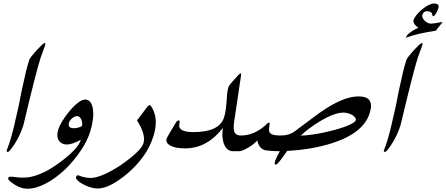

<svg xmlns="http://www.w3.org/2000/svg" viewBox="-20 -957 2623 1129"><path d="M121.1 -235.4Q120.1 -231.9 118.9 -227.5Q117.7 -223.1 116.7 -218.8Q88.9 -133.3 36.6 -70.3Q31.7 -64 24.9 -64Q17.6 -64 19.5 -72.8Q22.9 -82.5 27.3 -93.8Q31.7 -105 36.1 -118.7Q47.4 -153.8 58.6 -198.5Q69.8 -243.2 82.5 -301.8Q83.5 -304.7 85.9 -315.9Q88.4 -327.1 91.6 -342.8Q94.7 -358.4 98.1 -376.7Q101.6 -395 105.2 -412.1Q108.9 -429.2 111.8 -443.4Q114.7 -457.5 116.7 -464.8Q124 -501 132.8 -536.9Q141.6 -572.8 152.3 -605.5Q153.8 -610.8 162.8 -622.8Q171.9 -634.8 186 -650.9Q208.5 -675.8 223.4 -689.9Q238.3 -704.1 243.7 -704.1Q249.5 -704.1 244.6 -689Q240.2 -674.8 233.2 -657Q226.1 -639.2 218.8 -617.2Q204.1 -571.3 179.9 -476.6Q155.8 -381.8 121.1 -235.4Z M462.4 -215.8Q464.4 -226.1 462.9 -236.6Q461.4 -247.1 457.5 -255.6Q453.6 -264.2 447.3 -269.3Q440.9 -274.4 432.6 -274.4Q426.3 -274.4 418.9 -271Q411.6 -267.6 405 -262.2Q398.4 -256.8 393.3 -250.2Q388.2 -243.7 386.2 -236.8Q376 -203.1 415 -203.1Q439 -203.1 462.4 -215.8ZM510.3 -182.6Q493.2 -127.9 455.8 -72.3Q418.5 -16.6 366.7 35.6Q337.9 63 308.6 84.7Q279.3 106.4 250.5 121.6Q221.7 136.7 193.8 144.8Q166 152.8 140.6 152.8Q91.3 152.8 37.1 107.4Q32.2 103.5 29.8 98.4Q27.3 93.3 28.8 89.4Q30.8 82 41.5 82Q58.6 82 74.5 84.7Q90.3 87.4 106.9 87.4Q120.6 87.4 133.8 86.7Q147 85.9 160.6 83Q194.3 76.2 236.1 56.9Q277.8 37.6 329.1 0Q380.9 -38.1 412.8 -71Q444.8 -104 456.1 -135.3Q428.7 -121.1 408.7 -114.3Q388.7 -107.4 374 -107.4Q356.4 -107.4 344 -114.3Q331.5 -121.1 324.7 -132.8Q317.9 -144.5 317.1 -160.6Q316.4 -176.8 322.3 -195.3Q329.1 -216.8 345.5 -243.7Q361.8 -270.5 385.7 -300.3Q445.8 -371.6 481 -371.6Q500 -371.6 511.5 -356Q522.9 -340.3 526.6 -314.2Q530.3 -288.1 526.1 -253.9Q522 -219.7 510.3 -182.6Z M881.3 -153.3Q862.3 -93.3 824.2 -39.6Q786.1 14.2 731.4 61.5Q678.7 106 634.5 128.7Q590.3 151.4 554.7 151.4Q538.6 151.4 520 146.7Q501.5 142.1 483.9 134Q466.3 126 451.4 116Q436.5 106 428.2 94.7Q427.2 92.3 426.8 89.6Q426.3 86.9 427.2 83.5Q430.2 73.7 439.5 73.7Q442.9 73.7 444.3 75.2H443.8Q479 89.4 512.7 89.4Q544.4 89.4 591.6 68.8Q638.7 48.3 695.3 10.3Q749.5 -27.8 782.7 -59.3Q815.9 -90.8 823.2 -113.8Q839.4 -164.6 785.6 -249L846.2 -329.1Q854 -338.9 859.4 -338.9Q862.8 -338.9 865.7 -335.9Q890.6 -302.2 895.3 -256.6Q899.9 -210.9 881.3 -153.3Z M1382.8 -67.9H1348.6Q1334.5 -67.9 1321.8 -76.4Q1309.1 -85 1300.5 -102.3Q1292 -119.6 1288.8 -145.3Q1285.6 -170.9 1290.5 -205.1Q1247.1 -147.5 1191.2 -116Q1135.3 -84.5 1065.9 -84.5Q1038.1 -84.5 1016.6 -88.9Q995.1 -93.3 981.2 -101.1Q967.3 -108.9 961.7 -119.1Q956.1 -129.4 960 -141.1Q962.4 -148.9 976.1 -172.4Q989.7 -195.8 1013.2 -234.4Q1017.1 -241.2 1021.5 -245.1Q1025.9 -249 1029.8 -249Q1035.2 -249 1036.1 -244.9Q1037.1 -240.7 1035.2 -232.4Q1028.3 -206.1 1048.8 -193.1Q1069.3 -180.2 1116.7 -180.2Q1269.5 -180.2 1297.4 -266.1Q1304.7 -289.6 1307.6 -313.7Q1310.5 -337.9 1312.5 -361.3Q1313.5 -373 1314 -383.3Q1314.5 -393.6 1315.4 -403.3Q1316.4 -413.1 1318.1 -423.3Q1319.8 -433.6 1323.2 -444.8Q1325.7 -452.6 1341.3 -471.2Q1356.9 -489.7 1381.8 -516.1Q1385.7 -520 1389.2 -522.9Q1392.6 -525.9 1395 -525.9Q1399.9 -525.9 1397 -510.7L1360.8 -267.1Q1356 -240.2 1354.5 -220.2Q1353 -200.2 1356.7 -186.8Q1360.4 -173.3 1370.1 -166.7Q1379.9 -160.2 1397.5 -160.2H1412.1Z M2071.3 -249.5Q2074.2 -258.3 2068.1 -266.4Q2062 -274.4 2051.3 -280.8Q2040.5 -287.1 2026.6 -291Q2012.7 -294.9 2000 -294.9Q1973.1 -294.9 1938.2 -282Q1903.3 -269 1861.8 -244.1Q1799.8 -207 1748 -159.7Q1776.4 -160.2 1810.5 -164.8Q1844.7 -169.4 1879.6 -176.8Q1914.6 -184.1 1948 -193.1Q1981.4 -202.1 2008.1 -211.9Q2034.7 -221.7 2051.8 -231.4Q2068.8 -241.2 2071.3 -249.5ZM2153.8 -291.5Q2116.7 -172.9 1928.7 -113.8Q1869.1 -95.2 1803.5 -84.2Q1737.8 -73.2 1668.5 -69.8Q1668.9 -70.3 1665 -64.7Q1661.1 -59.1 1654.8 -50Q1648.4 -41 1640.6 -30.3Q1632.8 -19.5 1625.5 -10.3Q1618.2 -1 1611.8 5.1Q1605.5 11.2 1602.1 11.2Q1590.8 11.2 1598.1 -11.7Q1601.6 -22 1608.4 -35.9Q1615.2 -49.8 1625.5 -67.9Q1609.9 -67.9 1594.7 -68.6Q1579.6 -69.3 1567.1 -70.3Q1554.7 -71.3 1545.4 -72.8Q1536.1 -74.2 1531.7 -76.2Q1501 -89.4 1493.2 -130.9Q1478.5 -115.7 1462.4 -104Q1446.3 -92.3 1431.6 -84.2Q1417 -76.2 1405.3 -72Q1393.6 -67.9 1388.2 -67.9H1354.5L1383.3 -160.2H1397.9Q1434.1 -160.2 1469.5 -174.8Q1504.9 -189.5 1536.1 -216.3Q1556.2 -236.3 1561 -236.3Q1567.9 -236.3 1564.9 -222.7Q1561 -204.1 1561.8 -192.1Q1562.5 -180.2 1569.8 -173.1Q1577.1 -166 1592.3 -163.1Q1607.4 -160.2 1631.8 -160.2Q1655.3 -160.2 1675.3 -166Q1695.3 -171.9 1710.9 -183.1Q1713.4 -185.1 1723.9 -192.9Q1734.4 -200.7 1749 -211.7Q1763.7 -222.7 1781 -235.6Q1798.3 -248.5 1814.5 -260.5Q1830.6 -272.5 1844 -282.2Q1857.4 -292 1864.3 -296.9Q1931.2 -343.8 1986.6 -366.9Q2042 -390.1 2088.9 -390.1Q2185.5 -390.1 2153.8 -291.5Z M2582.5 -827.6Q2574.2 -815.4 2562.7 -802.2Q2551.3 -789.1 2544.4 -776.9Q2492.2 -769 2447.5 -758.8Q2402.8 -748.5 2365.2 -734.9Q2367.7 -738.8 2371.1 -744.4Q2374.5 -750 2377.9 -754.9Q2409.7 -782.2 2439.9 -793Q2405.8 -818.8 2412.1 -839.8Q2417 -854.5 2431.2 -871.3Q2445.3 -888.2 2463.1 -902.8Q2481 -917.5 2499.8 -927Q2518.6 -936.5 2532.2 -936.5Q2566.9 -936.5 2557.1 -907.2Q2555.2 -900.9 2551.5 -892.8Q2547.9 -884.8 2543.7 -877.9Q2539.6 -871.1 2535.2 -866.2Q2530.8 -861.3 2526.9 -861.3Q2523.4 -861.3 2522.9 -866.2Q2521 -891.1 2490.7 -891.1Q2470.7 -891.1 2463.9 -870.6Q2460.9 -861.8 2465.1 -852.3Q2469.2 -842.8 2477.1 -835.2Q2484.9 -827.6 2494.9 -822.8Q2504.9 -817.9 2514.2 -817.9Q2521 -817.9 2537.8 -820.3Q2554.7 -822.8 2582 -828.1ZM2338.9 -235.4Q2337.9 -231.9 2336.7 -227.5Q2335.4 -223.1 2334.5 -218.8Q2306.6 -133.3 2254.4 -70.3Q2249.5 -64 2242.7 -64Q2235.4 -64 2237.3 -72.8Q2240.7 -82.5 2245.1 -93.8Q2249.5 -105 2253.9 -118.7Q2265.1 -153.8 2276.4 -198.5Q2287.6 -243.2 2300.3 -301.8Q2301.3 -304.7 2303.7 -315.9Q2306.2 -327.1 2309.3 -342.8Q2312.5 -358.4 2315.9 -376.7Q2319.3 -395 2323 -412.1Q2326.7 -429.2 2329.6 -443.4Q2332.5 -457.5 2334.5 -464.8Q2341.8 -501 2350.6 -536.9Q2359.4 -572.8 2370.1 -605.5Q2371.6 -610.8 2380.6 -622.8Q2389.6 -634.8 2403.8 -650.9Q2426.3 -675.8 2441.2 -689.9Q2456.1 -704.1 2461.4 -704.1Q2467.3 -704.1 2462.4 -689Q2458 -674.8 2450.9 -657Q2443.8 -639.2 2436.5 -617.2Q2421.9 -571.3 2397.7 -476.6Q2373.5 -381.8 2338.9 -235.4Z"/></svg>

Font: XB Zar
Style: Italic
Weight: 400
Italic angle: -12°
Designer: Behnam
Foundry: Irmug
Version: Version 8.005 2009